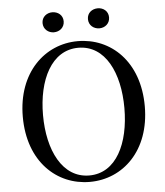

<svg xmlns="http://www.w3.org/2000/svg" viewBox="-61 -971 894 1041"><g transform="rotate(-5 386.0 -450.0)"><path d="M262 -808C293 -808 320 -829 320 -863C320 -897 293 -917 262 -917C233 -917 205 -897 205 -863C205 -829 233 -808 262 -808ZM510 -808C540 -808 567 -829 567 -863C567 -897 540 -917 510 -917C479 -917 452 -897 452 -863C452 -829 479 -808 510 -808ZM386 17C566 17 718 -124 718 -366C718 -610 566 -749 386 -749C207 -749 54 -607 54 -366C54 -121 207 17 386 17ZM386 -18C240 -18 164 -174 164 -366C164 -557 240 -713 386 -713C533 -713 607 -557 607 -366C607 -174 533 -18 386 -18Z"/></g></svg>

Font: Noto Serif CJK SC Medium
Style: Regular
Weight: 500
Designer: Ryoko NISHIZUKA 西塚涼子 (kana & ideographs); Frank Grießhammer (Latin, Greek & Cyrillic); Wenlong ZHANG 张文龙 (bopomofo); San
Foundry: Adobe
Version: Version 2.001;hotconv 1.1.0;makeotfexe 2.6.0